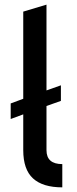

<svg xmlns="http://www.w3.org/2000/svg" viewBox="-20 -790 332 826"><path d="M180 -144Q180 -84 248 -84V16Q164 16 122 -22.5Q80 -61 80 -144V-298L26 -278V-345L80 -365V-740L180 -770V-401L242 -423V-356L180 -334Z"/></svg>

Font: Simpel Medium
Style: Regular
Weight: 500
Designer: Janko Jovanovic
Version: Version 1.048;PS 001.048;hotconv 1.0.88;makeotf.lib2.5.64775